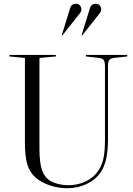

<svg xmlns="http://www.w3.org/2000/svg" viewBox="-20 -981 705 1017"><path d="M506 -674 435 -682V-690H654V-682L582 -674Q564 -671 558 -662Q552 -653 552 -629V-245Q552 -182 542.5 -140Q533 -98 513 -68Q486 -29 439 -6.5Q392 16 335 16Q289 16 244 1Q199 -14 169 -40Q138 -67 125 -109Q112 -151 112 -225V-674L30 -682V-690H276V-682L189 -674V-192Q189 -119 202.5 -80Q216 -41 248 -22Q265 -12 290 -6Q315 0 342 0Q392 0 434 -20Q476 -40 501 -77Q520 -105 528 -142.5Q536 -180 536 -240V-629Q536 -653 530 -662Q524 -671 506 -674ZM383 -961Q396 -961 403.5 -952Q411 -943 411 -930Q411 -923 406.5 -915.5Q402 -908 389 -893L375 -875L310 -793L307 -794L352 -940Q359 -961 383 -961ZM488 -961Q501 -961 508.5 -952Q516 -943 516 -930Q516 -923 511.5 -915.5Q507 -908 494 -893L480 -875L415 -793L412 -794L457 -940Q464 -961 488 -961Z"/></svg>

Font: Libre Caslon Display
Style: Regular
Weight: 400
Designer: Pablo Impallari, Rodrigo Fuenzalida
Foundry: Pablo Impallari, Rodrigo Fuenzalida
Version: Version 1.100; ttfautohint (v1.6) -l 8 -r 50 -G 200 -x 14 -D